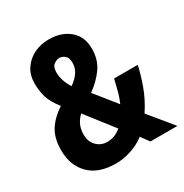

<svg xmlns="http://www.w3.org/2000/svg" viewBox="-170 -856 954 998"><g transform="rotate(-30 307.5 -357.0)"><path d="M260 -724Q335 -724 383 -683.5Q431 -643 431 -570Q431 -505 398 -458Q365 -411 312 -373L414 -246Q427 -275 436 -308.5Q445 -342 453 -378H595Q585 -330 562.5 -266.5Q540 -203 499 -141L615 0H453L417 -49Q378 -19 330.5 -4.5Q283 10 243 10Q138 10 83 -45.5Q28 -101 28 -192Q28 -264 57 -310Q86 -356 142 -393Q104 -442 93 -480Q82 -518 82 -561Q82 -611 106 -647.5Q130 -684 170 -704Q210 -724 260 -724ZM260 -613Q243 -613 226 -600.5Q209 -588 209 -553Q209 -530 217.5 -504Q226 -478 242 -454Q273 -476 290 -501Q307 -526 307 -557Q307 -588 291.5 -600.5Q276 -613 260 -613ZM214 -306Q192 -285 181 -260.5Q170 -236 170 -204Q170 -162 195.5 -136Q221 -110 259 -110Q280 -110 300 -117Q320 -124 342 -142Z"/></g></svg>

Font: Noto Sans Gujarati Condensed
Style: Bold
Weight: 700
Width: 3
Designer: Jelle Bosma - Monotype Design Team, Universal Thirst
Foundry: Monotype Imaging Inc.
Version: Version 2.106; ttfautohint (v1.8.4.7-5d5b)